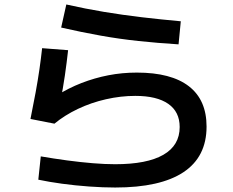

<svg xmlns="http://www.w3.org/2000/svg" viewBox="-20 -799 1040 857"><path d="M494 38Q440 38 377.5 33.5Q315 29 256.5 21Q198 13 151 3L162 -101Q220 -91 279.5 -83Q339 -75 394 -70.5Q449 -66 494 -66Q636 -66 709 -108Q782 -150 782 -232Q782 -300 731 -335.5Q680 -371 584 -371Q519 -371 453 -356Q387 -341 328 -313Q269 -285 223 -247L116 -268Q129 -332 139 -386.5Q149 -441 156 -489.5Q163 -538 168 -584L284 -575Q278 -520 269.5 -461.5Q261 -403 249 -344L232 -372Q286 -406 344 -428.5Q402 -451 463.5 -463Q525 -475 591 -475Q744 -475 823 -414Q902 -353 902 -234Q902 -99 799 -30.5Q696 38 494 38ZM777 -601Q682 -607 597.5 -616Q513 -625 429 -640Q345 -655 253 -676L276 -779Q360 -760 444 -746Q528 -732 613.5 -722Q699 -712 787 -704Z"/></svg>

Font: M PLUS 2 SemiBold
Style: Regular
Weight: 600
Designer: Coji Morishita
Foundry: UNDERFOREST DESIGN
Version: Version 1.001